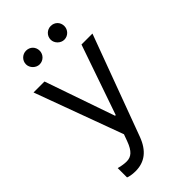

<svg xmlns="http://www.w3.org/2000/svg" viewBox="-284 -835 1126 1126"><g transform="rotate(-45 278.5 -272.5)"><path d="M130.7 204.5C206.3 204.5 259.6 164.4 291.2 79.5L522.7 -545.5H431.8L281.2 -110.8H275.6L125 -545.5H34.1L235.8 2.8L220.2 45.5C197.8 106.5 171.5 126.8 134.9 127.1C121.8 127.5 93 124.3 69.6 117.2V194.6C78.1 198.9 102.3 204.5 130.7 204.5ZM119.3 -693.2C119.3 -663.4 146.3 -636.4 176.1 -636.4C208.8 -636.4 233 -663.4 233 -693.2C233 -725.9 208.8 -750 176.1 -750C146.3 -750 119.3 -725.9 119.3 -693.2ZM323.9 -693.2C323.9 -663.4 350.9 -636.4 380.7 -636.4C413.4 -636.4 437.5 -663.4 437.5 -693.2C437.5 -725.9 413.4 -750 380.7 -750C350.9 -750 323.9 -725.9 323.9 -693.2Z"/></g></svg>

Font: Magic Ui Pro
Style: Regular
Weight: 400
Designer: Stefan Endress, Andreas Faust
Version: Version 1.000;FEAKit 1.0